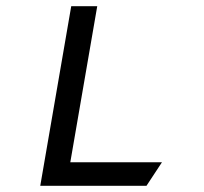

<svg xmlns="http://www.w3.org/2000/svg" viewBox="-20 -600 660 620"><path d="M294 -580H210L110 0H453L503 -76H207Z"/></svg>

Font: Charger Monospace
Style: Regular
Weight: 400
Designer: Jasper
Foundry: Cannot Into Space Fonts
Version: Version 0.980